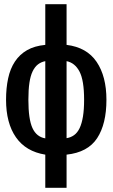

<svg xmlns="http://www.w3.org/2000/svg" viewBox="-20 -746 540 920"><path d="M197 -5Q104 -20 56.5 -88Q9 -156 9 -268Q9 -324 19 -370.5Q29 -417 51.5 -451Q74 -485 109.5 -505.5Q145 -526 197 -531V-726H299V-531Q396 -519 443 -449.5Q490 -380 490 -268Q490 -152 445.5 -84Q401 -16 299 -5V154H197ZM116 -268Q116 -175 135.5 -132.5Q155 -90 197 -83V-453Q177 -449 162 -437.5Q147 -426 136.5 -404.5Q126 -383 121 -349.5Q116 -316 116 -268ZM383 -268Q383 -361 361 -403Q339 -445 299 -453V-84Q319 -87 335 -98.5Q351 -110 361.5 -132Q372 -154 377.5 -187.5Q383 -221 383 -268Z"/></svg>

Font: D2Coding
Style: Bold
Weight: 700
Monospace: yes
Designer: Yong-Rak Park; Jeong-Hwan Yoon; Sang-Min Lee;
Foundry: NHN Corporation
Version: Version 1.3.2; Build 20180524